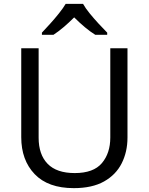

<svg xmlns="http://www.w3.org/2000/svg" viewBox="-20 -964 771 994"><path d="M640 -252Q640 -178 610 -118.5Q580 -59 518.5 -24.5Q457 10 362 10Q229 10 159.5 -62.5Q90 -135 90 -254V-714H180V-251Q180 -164 226.5 -116Q273 -68 367 -68Q464 -68 507.5 -119.5Q551 -171 551 -252V-714H640ZM410 -944Q422 -922 444.5 -894.5Q467 -867 491.5 -840.5Q516 -814 535 -795V-784H473Q447 -800 419 -823.5Q391 -847 364 -874Q337 -847 310 -824Q283 -801 257 -784H197V-795Q216 -815 239.5 -841Q263 -867 285 -894.5Q307 -922 320 -944Z"/></svg>

Font: Noto Sans Thaana
Style: Regular
Weight: 400
Designer: Monotype Design Team
Foundry: Monotype Imaging Inc.
Version: Version 2.001